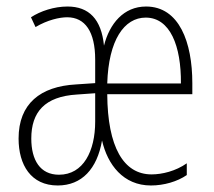

<svg xmlns="http://www.w3.org/2000/svg" viewBox="-20 -559 656 589"><path d="M428 -539C359 -539 316 -486 299 -419C291 -500 253 -539 187 -539C146 -539 104 -525 75 -506L89 -476C126 -498 163 -506 186 -506C241 -506 272 -462 272 -376V-304L213 -300C104 -294 37 -241 37 -134C37 -53 75 10 157 10C231 10 278 -41 293 -128C310 -54 358 10 443 10C483 10 524 -2 553 -22V-58C519 -34 477 -24 445 -24C359 -24 310 -108 309 -270H570V-304C570 -429 530 -539 428 -539ZM427 -505C502 -505 536 -418 535 -303H309C313 -436 361 -505 427 -505ZM216 -269 272 -273V-186C272 -96 236 -23 161 -23C103 -23 76 -68 76 -134C76 -215 117 -263 216 -269Z"/></svg>

Font: Noto Sans Devanagari UI ExtraCondensed ExtraLight
Style: Regular
Weight: 200
Width: 2
Designer: Jelle Bosma - Monotype Design Team
Foundry: Monotype Imaging Inc.
Version: Version 2.004